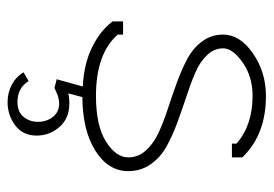

<svg xmlns="http://www.w3.org/2000/svg" viewBox="-127 -386 718 504"><g transform="rotate(90 232.0 -134.0)"><path d="M210.9 82 188 76.2 207 7.8Q147 4.4 104.7 -16.4Q62.5 -37.1 39.1 -66.9L36.1 -70.8V-98.1H70.8V-84Q121.1 -26.9 231.9 -26.9Q309.6 -26.9 351.3 -53Q393.1 -79.1 393.1 -111.8Q393.1 -137.7 375.2 -157.7Q357.4 -177.7 329.1 -190.9Q300.8 -204.1 266.4 -215.3Q231.9 -226.6 197.5 -239Q163.1 -251.5 134.8 -266.6Q106.4 -281.7 88.6 -305.7Q70.8 -329.6 70.8 -360.8Q70.8 -404.8 120.1 -439Q169.4 -473.1 231.9 -473.1Q329.6 -473.1 388.2 -416L393.1 -411.1V-383.8H356.9V-396Q308.6 -438 231.9 -438Q180.7 -438 143.8 -411.9Q106.9 -385.7 106.9 -360.8Q106.9 -336.9 124.8 -318.4Q142.6 -299.8 170.9 -287.6Q199.2 -275.4 233.6 -264.2Q268.1 -252.9 302.5 -240.2Q336.9 -227.5 365.2 -211.7Q393.6 -195.8 411.4 -170.2Q429.2 -144.5 429.2 -111.8Q429.2 -59.1 375.7 -25.4Q322.3 8.3 234.9 8.8L225.1 45.9Q233.9 43 252 43Q290.5 43 313.2 68.8Q335.9 94.7 335.9 128.9Q335.9 165 309.1 185.1Q282.2 205.1 248 205.1Q223.6 205.1 202.6 194.1Q181.6 183.1 169.9 163.1L192.9 149.9Q210.9 179.2 248 179.2Q273.4 179.2 286.6 163.3Q299.8 147.5 299.8 125Q299.8 103 287.1 86.4Q274.4 69.8 252 69.8Q246.1 69.8 240.2 71Q234.4 72.3 231.7 73Q229 73.7 221.2 77.4Q213.4 81.1 210.9 82Z"/></g></svg>

Font: Rawengulk
Style: Regular
Weight: 400
Version: Version 0.92